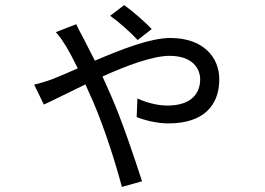

<svg xmlns="http://www.w3.org/2000/svg" viewBox="-20 -655 1040 753"><path d="M520 -498 575 -541C547 -571 494 -616 467 -635L412 -593C449 -567 491 -529 520 -498ZM114 -323 152 -245C186 -260 246 -291 315 -324L348 -250C391 -148 433 -17 458 78L537 56C509 -31 459 -181 415 -281L382 -355C477 -398 579 -436 645 -436C735 -436 765 -386 765 -344C765 -291 733 -241 636 -241C596 -241 550 -254 519 -269L516 -196C545 -184 595 -171 640 -171C778 -171 840 -241 840 -344C840 -428 780 -506 648 -506C569 -506 455 -461 352 -417L303 -513C296 -526 286 -544 279 -560L199 -529C214 -513 230 -488 240 -472C252 -452 268 -422 285 -387C247 -370 212 -355 184 -344C170 -339 143 -330 114 -323Z"/></svg>

Font: ChiuKong Gothic CL
Style: Regular
Weight: 400
Designer: Ryoko NISHIZUKA 西塚涼子 (kana, bopomofo & ideographs); Paul D. Hunt (Latin, Greek & Cyrillic); Sandoll Communications 산돌커뮤니
Foundry: Adobe
Version: Version 1.300